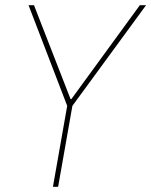

<svg xmlns="http://www.w3.org/2000/svg" viewBox="-20 -720 583 740"><path d="M184 0 239 -312 90 -700H111L252 -338H255L519 -700H543L259 -312L204 0Z"/></svg>

Font: DM Sans 36pt Thin
Style: Italic
Weight: 250
Italic angle: -10°
Designer: Colophon Foundry, Jonny Pinhorn
Foundry: Colophon Foundry
Version: Version 4.004;gftools[0.9.30]